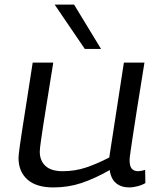

<svg xmlns="http://www.w3.org/2000/svg" viewBox="-20 -810 704 840"><path d="M214 10Q138 10 99.5 -25Q61 -60 61 -119Q61 -126 62.5 -139Q64 -152 67.5 -177.5Q71 -203 78 -247.5Q85 -292 96 -362.5Q107 -433 123 -536H213Q197 -437 186.5 -371Q176 -305 169.5 -264Q163 -223 160 -200.5Q157 -178 155.5 -166.5Q154 -155 154 -147Q154 -107 179 -84Q204 -61 254 -61Q308 -61 356 -77Q404 -93 458 -121L522 -536H612Q593 -417 580.5 -340Q568 -263 561.5 -217.5Q555 -172 551.5 -150Q548 -128 547.5 -120Q547 -112 547 -109Q547 -83 556.5 -72Q566 -61 585 -61Q589 -61 597.5 -62.5Q606 -64 615 -67L616 -9Q601 0 581 5Q561 10 546 10Q510 10 487.5 -9Q465 -28 460 -66Q395 -29 337 -9.5Q279 10 214 10ZM351 -596 219 -790H304L422 -596Z"/></svg>

Font: Georama Extended
Style: Italic
Weight: 400
Width: 7
Italic angle: -9°
Designer: Jean-Baptiste Levee
Foundry: Production Type
Version: Version 1.000